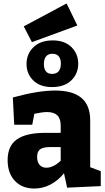

<svg xmlns="http://www.w3.org/2000/svg" viewBox="-20 -1073 608 1107"><path d="M500 -109 561 -86V0L367 9L349 -74Q314 -31 270 -8.5Q226 14 178 14Q108 14 66 -30Q24 -74 24 -150Q24 -232 77.5 -269.5Q131 -307 241 -307H330V-348Q330 -389 310.5 -408Q291 -427 251 -427Q225 -427 178 -417L166 -354H62L54 -511Q199 -551 298 -551Q399 -551 449.5 -508.5Q500 -466 500 -379ZM330 -146V-225H269Q228 -225 211 -212Q194 -199 194 -169Q194 -138 208.5 -122Q223 -106 247 -106Q287 -106 330 -146ZM426 -926 164 -830 117 -921 364 -1053ZM133 -704Q133 -762 173 -801Q213 -840 284 -840Q353 -840 392 -801.5Q431 -763 431 -706Q431 -648 391 -609.5Q351 -571 280 -571Q211 -571 172 -609Q133 -647 133 -704ZM331 -706Q331 -733 319 -748Q307 -763 282 -763Q257 -763 245 -747Q233 -731 233 -704Q233 -677 244.5 -662Q256 -647 280 -647Q306 -647 318.5 -662.5Q331 -678 331 -706Z"/></svg>

Font: Bitter Pro ExtraBold
Style: Regular
Weight: 800
Designer: Sol Matas, and Bitter project Authors
Foundry: Sol Matas
Version: Version 1.010